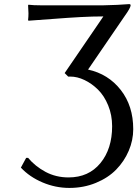

<svg xmlns="http://www.w3.org/2000/svg" viewBox="-20 -671 671 938"><path d="M313 -296.9 295.9 -314Q397 -462.4 465.8 -562.5Q484.4 -589.8 484.9 -590.8Q432.1 -590.8 373.5 -587.6Q314.9 -584.5 237.1 -578.4Q159.2 -572.3 119.1 -569.8L117.2 -573.2Q119.1 -588.9 119.1 -606Q119.1 -616.7 117.2 -645L119.1 -647.9Q143.1 -645 180.2 -645H483.9Q506.3 -645 552 -647.2Q597.7 -649.4 610.8 -650.9Q618.2 -650.9 618.2 -645Q618.2 -632.8 587.9 -590.8L410.2 -331.1Q508.8 -309.6 569.8 -231.7Q630.9 -153.8 630.9 -40Q630.9 14.2 608.9 65.7Q586.9 117.2 547.6 157.5Q508.3 197.8 448.5 222.4Q388.7 247.1 318.8 247.1Q251 247.1 187.7 220.2Q124.5 193.4 82 147.9L107.9 100.1H117.2Q151.4 141.1 202.1 168.5Q252.9 195.8 314.9 195.8Q413.1 195.8 470.5 126Q527.8 56.2 527.8 -54.2Q527.8 -108.9 508.5 -156Q489.3 -203.1 458.7 -233.2Q428.2 -263.2 392.8 -280Q357.4 -296.9 323.2 -296.9Z"/></svg>

Font: Linear Smooth
Style: Regular
Weight: 400
Designer: Philipp H. Poll, Flanker
Foundry: Philipp H. Poll, reworked by Flanker
Version: Version 1.061 | FøM Fix